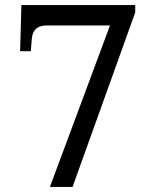

<svg xmlns="http://www.w3.org/2000/svg" viewBox="-20 -734 599 754"><path d="M176 0 412 -634H163Q110 -634 105 -583L101 -533H59L64 -714H511V-685L265 0Z"/></svg>

Font: NotoSerif-Regular
Style: Regular
Weight: 400
Designer: Monotype Design Team
Foundry: Monotype Imaging Inc.
Version: Version 2.007; ttfautohint (v1.8) -l 8 -r 50 -G 200 -x 14 -D